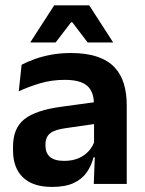

<svg xmlns="http://www.w3.org/2000/svg" viewBox="-20 -706 556 737"><path d="M340 0 344.5 -120 341 -131V-284.5L340.5 -306.5Q340.5 -354.5 314.2 -377Q288 -399.5 228.5 -399.5Q178 -399.5 133.8 -386.2Q89.5 -373 52 -355.5L63 -457.5Q85 -469 113.2 -479.2Q141.5 -489.5 176.5 -496Q211.5 -502.5 252 -502.5Q312 -502.5 353.5 -488.2Q395 -474 419.8 -447.5Q444.5 -421 455.5 -384.2Q466.5 -347.5 466.5 -303V0ZM179.5 11.5Q106.5 11.5 68.2 -25Q30 -61.5 30 -129V-143Q30 -214.5 74 -248.8Q118 -283 213.5 -296L352.5 -315L360 -232.5L232 -214Q190 -208.5 172.2 -194Q154.5 -179.5 154.5 -151.5V-146.5Q154.5 -119 171.8 -103.8Q189 -88.5 226 -88.5Q259 -88.5 282.5 -99Q306 -109.5 321.2 -126.8Q336.5 -144 343 -165.5L361 -102H339Q331 -70.5 313.2 -44.8Q295.5 -19 263.5 -3.8Q231.5 11.5 179.5 11.5ZM188 -685.5H322.5L413.5 -544.5V-543H316.5L257.5 -620.5H253L193.5 -543H97V-544.5Z"/></svg>

Font: Anek Odia Medium SemiBold
Style: Regular
Weight: 600
Version: Version 1.003